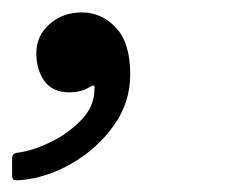

<svg xmlns="http://www.w3.org/2000/svg" viewBox="-29 -142 373 317"><path d="M31 -54Q31 -83 52.8 -102.2Q74.5 -121.5 106.5 -121.5Q138.5 -121.5 162.2 -96.5Q186 -71.5 186 -19Q186 27.5 158.5 65.8Q131 104 89.2 128Q47.5 152 3.5 155.5Q-3 156 -6 155Q-9 154 -9 146.5V120.5Q-9 113.5 -5.5 111.8Q-2 110 4 109.5Q27.5 106 56.2 91.8Q85 77.5 106 55.2Q127 33 127 5.5Q128 -1.5 124.5 -0.8Q121 0 116 3.5Q103.5 10.5 85.5 10.5Q58 10.5 44.5 -8Q31 -26.5 31 -54Z"/></svg>

Font: Besley* Condensed Medium
Style: Italic
Weight: 500
Width: 3
Italic angle: -13°
Designer: Owen Earl
Foundry: indestructible type*
Version: Version 3.000; ttfautohint (v1.8.3)